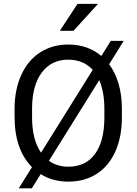

<svg xmlns="http://www.w3.org/2000/svg" viewBox="-20 -958 728 1023"><path d="M629.4 -332.5Q629.4 -228 594.2 -150.1Q559.1 -72.3 494.6 -31.2Q430.2 9.8 344.2 9.8Q260.7 9.8 196.8 -30.3L149.4 45.4H80.1L150.4 -67.4Q57.6 -161.1 57.6 -336.9V-377.4Q57.6 -480 93.3 -558.6Q128.9 -637.2 194.1 -679Q259.3 -720.7 343.3 -720.7Q447.8 -720.7 520 -659.7L570.3 -740.2H639.2L561.5 -615.7Q628.4 -524.4 629.4 -380.9ZM150.9 -332.5Q150.9 -213.4 198.7 -144.5L474.1 -585.9Q424.3 -640.1 343.3 -640.1Q254.4 -640.1 203.4 -572.5Q152.3 -504.9 150.9 -384.8ZM536.1 -378.4Q536.1 -467.3 508.8 -531.2L240.7 -101.1Q285.2 -69.8 344.2 -69.8Q435.1 -69.8 484.9 -136Q534.7 -202.1 536.1 -325.7ZM393.1 -937.5H502.4L371.6 -793.9H298.8Z"/></svg>

Font: Roboto
Style: Regular
Weight: 400
Designer: Google
Version: Version 2.001047; 2015